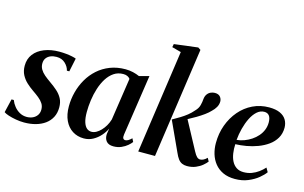

<svg xmlns="http://www.w3.org/2000/svg" viewBox="-100 -1076 2137 1349"><g transform="rotate(15 968.0 -402.0)"><path d="M362 -418.5H344.5Q338 -447 313.5 -470.2Q289 -493.5 250 -493.5Q226.5 -493.5 207.2 -485.8Q188 -478 176.5 -462.8Q165 -447.5 164.5 -424.5Q164 -401 175.2 -381.5Q186.5 -362 206.2 -345.2Q226 -328.5 251 -311Q281.5 -290 306 -268.2Q330.5 -246.5 345 -219.5Q359.5 -192.5 359.5 -155.5Q359.5 -114.5 343.5 -83.5Q327.5 -52.5 298.8 -31.5Q270 -10.5 231.5 0.2Q193 11 147.5 11Q118 11 87 5.5Q56 0 31.8 -8Q7.5 -16 -2.5 -24L21 -123H37.5Q46 -100 62.8 -79Q79.5 -58 103 -44.8Q126.5 -31.5 155 -31.5Q178 -31.5 197.8 -40.2Q217.5 -49 229.8 -66.2Q242 -83.5 242 -108Q242 -132.5 230 -151.2Q218 -170 197.2 -186.8Q176.5 -203.5 150 -221.5Q126 -238 102.8 -259.2Q79.5 -280.5 64.2 -309.2Q49 -338 49 -376Q49 -425.5 76 -460.8Q103 -496 150.8 -515Q198.5 -534 260 -534Q284.5 -534 309.2 -531.5Q334 -529 353.5 -524.8Q373 -520.5 382.5 -516.5Z M848.5 -89.5Q845.5 -68.5 851 -60.8Q856.5 -53 866.5 -53Q876 -53 887.2 -59.2Q898.5 -65.5 912 -79L924 -55Q915.5 -43 897.5 -27.5Q879.5 -12 854 -0.8Q828.5 10.5 796.5 10.5Q761 10.5 744.8 -9.5Q728.5 -29.5 730.5 -61.5L737 -102.5Q724 -74.5 701.2 -48.8Q678.5 -23 648 -6.2Q617.5 10.5 581.5 10.5Q534.5 10.5 498.5 -12.5Q462.5 -35.5 442.5 -78.2Q422.5 -121 422.5 -180.5Q422.5 -233.5 436 -285Q449.5 -336.5 475.5 -381.5Q501.5 -426.5 540 -461Q578.5 -495.5 629 -515.2Q679.5 -535 741 -535Q769.5 -535 795.8 -528.8Q822 -522.5 843 -513L914.5 -532ZM784 -476.5Q777.5 -486 765 -492.2Q752.5 -498.5 734 -498.5Q695.5 -498.5 666 -478.5Q636.5 -458.5 615.2 -424.8Q594 -391 580.5 -348.8Q567 -306.5 560.8 -261.5Q554.5 -216.5 554.5 -174.5Q554.5 -129.5 563.2 -101.8Q572 -74 587 -61.2Q602 -48.5 621.5 -48.5Q639 -48.5 656.2 -58Q673.5 -67.5 689.2 -84Q705 -100.5 717.8 -122.2Q730.5 -144 738 -169Z M975.5 0 1083.5 -752 1017 -770 1021.5 -793.5 1194 -815 1213 -802.5 1097.5 0ZM1332 10.5Q1311.5 10.5 1295.8 3.5Q1280 -3.5 1267.8 -19.5Q1255.5 -35.5 1243.5 -63.5L1145 -278Q1175 -295 1200 -310.2Q1225 -325.5 1246.8 -342.8Q1268.5 -360 1288 -383Q1309 -404 1315.2 -429Q1321.5 -454 1322.5 -473Q1324.5 -495 1334.5 -509.2Q1344.5 -523.5 1359.2 -530.2Q1374 -537 1389.5 -537Q1416 -537 1428.5 -522.5Q1441 -508 1441.5 -488.5Q1441.5 -466 1430.2 -446.2Q1419 -426.5 1401.5 -410.5Q1386.5 -394 1361.8 -376Q1337 -358 1308 -340.8Q1279 -323.5 1250.5 -308.8Q1222 -294 1199 -284L1243.5 -323.5L1362 -103Q1375 -78.5 1386 -68.2Q1397 -58 1409.5 -58Q1420.5 -58 1433 -64Q1445.5 -70 1459 -83.5L1472 -59.5Q1462 -46 1442.5 -29.5Q1423 -13 1395 -1.2Q1367 10.5 1332 10.5Z M1892 -94.5Q1877.5 -73.5 1847.8 -49Q1818 -24.5 1775.8 -6.8Q1733.5 11 1680.5 11Q1630 11 1593.2 -6.2Q1556.5 -23.5 1533 -53Q1509.5 -82.5 1498.2 -120Q1487 -157.5 1487 -198.5Q1487 -269 1509.5 -330.2Q1532 -391.5 1572 -438.2Q1612 -485 1666.5 -511.2Q1721 -537.5 1785 -537.5Q1833.5 -537.5 1864.5 -523.2Q1895.5 -509 1910.2 -484.2Q1925 -459.5 1925.5 -427.5Q1925.5 -384 1906.2 -351Q1887 -318 1854.5 -294.8Q1822 -271.5 1782 -256.5Q1742 -241.5 1700 -234.2Q1658 -227 1621 -226Q1619 -191.5 1623.8 -159.8Q1628.5 -128 1641 -103.8Q1653.5 -79.5 1674.8 -65.2Q1696 -51 1727 -51Q1758.5 -51 1785.2 -61Q1812 -71 1834.5 -87.5Q1857 -104 1875 -124ZM1760 -498.5Q1730.5 -498.5 1706.5 -476.8Q1682.5 -455 1665 -419.5Q1647.5 -384 1636.5 -341.5Q1625.5 -299 1622 -257.5Q1649.5 -260 1676.5 -270Q1703.5 -280 1727.2 -295.8Q1751 -311.5 1769.5 -332.8Q1788 -354 1798.2 -379.5Q1808.5 -405 1808.5 -434.5Q1808 -467.5 1795.5 -483Q1783 -498.5 1760 -498.5Z"/></g></svg>

Font: Merriweather 96pt SemiBold
Style: Italic
Weight: 600
Italic angle: -7.8°
Version: Version 2.101